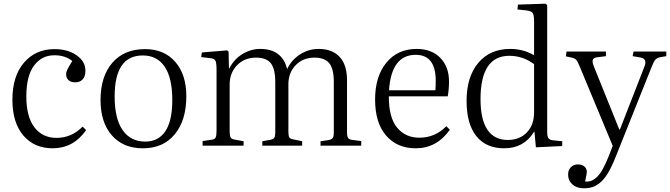

<svg xmlns="http://www.w3.org/2000/svg" viewBox="-20 -786 3615 1036"><path d="M264.2 14.2Q165 14.2 106 -54.9Q46.9 -124 46.9 -248Q46.9 -375.5 109.6 -448.2Q172.4 -521 273.9 -521Q346.2 -521 393.6 -487.5Q440.9 -454.1 440.9 -404.8Q440.9 -374 426.3 -357.9Q411.6 -341.8 386.2 -341.8Q361.8 -341.8 349.4 -353.8Q336.9 -365.7 336.9 -384.8Q336.9 -397.9 344 -412.1Q351.1 -426.3 370.1 -457Q332 -487.8 272.9 -487.8Q205.1 -487.8 163.6 -432.1Q122.1 -376.5 122.1 -266.1Q122.1 -155.8 165.8 -98.9Q209.5 -42 285.2 -42Q366.2 -42 425.8 -103L444.8 -84Q376 14.2 264.2 14.2Z M751.5 14.2Q644.5 14.2 583.5 -55.7Q522.5 -125.5 522.5 -246.1Q522.5 -373.5 586.2 -447.3Q649.9 -521 762.7 -521Q865.7 -521 925.5 -452.4Q985.4 -383.8 985.4 -267.1Q985.4 -136.7 922.9 -61.3Q860.4 14.2 751.5 14.2ZM763.7 -22Q834.5 -22 872.1 -77.9Q909.7 -133.8 909.7 -246.1Q909.7 -365.2 868.7 -426Q827.6 -486.8 750.5 -486.8Q598.6 -486.8 598.6 -266.1Q598.6 -145.5 641.8 -83.7Q685.1 -22 763.7 -22Z M1073.2 0V-24.9L1122.6 -32.2Q1138.2 -34.7 1143.3 -43.5Q1148.4 -52.2 1148.4 -79.1V-410.2Q1148.4 -446.3 1142.6 -458.3Q1136.7 -470.2 1114.3 -472.2L1065.4 -478L1069.3 -502.9L1205.6 -514.2L1213.4 -507.8L1215.3 -417H1217.3Q1242.7 -466.8 1288.3 -494.4Q1334 -522 1383.3 -522Q1502.9 -522 1529.3 -413.1Q1553.2 -463.4 1599.4 -492.7Q1645.5 -522 1699.2 -522Q1772.5 -522 1812.5 -479.2Q1852.5 -436.5 1852.5 -353V-71.8Q1852.5 -49.3 1858.6 -41Q1864.7 -32.7 1883.3 -30.8L1929.2 -24.9V0H1709.5V-23.9L1750.5 -29.8Q1768.6 -32.7 1774.9 -41Q1781.2 -49.3 1781.2 -71.8V-344.2Q1781.2 -415 1756.3 -445.1Q1731.4 -475.1 1677.2 -475.1Q1615.2 -475.1 1575.7 -434.6Q1536.1 -394 1536.1 -331.1V-76.2Q1536.1 -54.2 1540.8 -45.7Q1545.4 -37.1 1561.5 -34.2L1610.4 -23.9V0H1395.5V-23.9L1433.6 -30.8Q1453.1 -33.7 1459.2 -42Q1465.3 -50.3 1465.3 -73.2V-342.8Q1465.3 -414.1 1441.4 -444.6Q1417.5 -475.1 1361.3 -475.1Q1299.3 -475.1 1259.3 -434.1Q1219.2 -393.1 1219.2 -330.1V-76.2Q1219.2 -53.2 1224.6 -44.4Q1230 -35.6 1244.1 -33.2L1294.4 -23.9V0Z M2223.1 14.2Q2122.6 14.2 2063.2 -54.7Q2003.9 -123.5 2003.9 -249Q2003.9 -373.5 2064.7 -447.8Q2125.5 -522 2228 -522Q2309.1 -522 2356 -473.6Q2402.8 -425.3 2402.8 -346.2Q2402.8 -305.2 2396 -266.1H2078.1Q2077.6 -152.8 2122.3 -97.9Q2167 -43 2243.2 -43Q2327.6 -43 2388.2 -105L2407.2 -85.9Q2336.4 14.2 2223.1 14.2ZM2079.1 -298.8H2329.1Q2331.1 -315.9 2331.1 -350.1Q2331.1 -490.2 2223.1 -490.2Q2091.8 -490.2 2079.1 -298.8Z M2700.7 14.2Q2602.5 14.2 2550 -51.8Q2497.6 -117.7 2497.6 -242.2Q2497.6 -371.6 2560.8 -446.8Q2624 -522 2732.9 -522Q2804.2 -522 2861.8 -487.8V-670.9Q2861.8 -705.1 2854 -716.1Q2846.2 -727.1 2818.8 -730L2772 -734.9L2774.9 -761.2L2923.8 -766.1L2932.6 -757.8V-74.2Q2932.6 -49.8 2939.2 -40.3Q2945.8 -30.8 2964.8 -28.8L3013.7 -23.9V2L2871.6 8.8L2863.8 -75.2H2861.8Q2807.6 14.2 2700.7 14.2ZM2719.7 -30.8Q2783.7 -30.8 2822.8 -71.3Q2861.8 -111.8 2861.8 -180.2V-439.9Q2801.3 -484.9 2728.5 -484.9Q2572.8 -484.9 2572.8 -251Q2572.8 -141.1 2610.1 -85.9Q2647.5 -30.8 2719.7 -30.8Z M3130.4 230Q3091.8 230 3068.6 209Q3045.4 188 3045.4 154.8Q3045.4 131.8 3060.1 116.5Q3074.7 101.1 3098.1 101.1Q3119.6 101.1 3132.6 111.8Q3145.5 122.6 3146.5 140.1Q3146.5 149.9 3137.2 193.8Q3154.8 194.8 3169.2 189.9Q3183.6 185.1 3199.7 170.4Q3215.8 155.8 3232.2 126.7Q3248.5 97.7 3266.1 53.2L3286.1 1L3109.4 -423.8Q3097.7 -452.6 3089.8 -462.2Q3082 -471.7 3065.4 -475.1L3033.2 -481.9L3037.1 -507.8H3249.5V-482.9L3203.1 -477.1Q3183.6 -474.6 3179 -463.9Q3174.3 -453.1 3184.1 -428.2L3321.3 -87.9H3325.2L3456.5 -424.8Q3465.8 -446.3 3460.7 -459.5Q3455.6 -472.7 3434.1 -476.1L3393.6 -482.9L3398.4 -507.8H3575.2V-482.9L3540.5 -477.1Q3524.4 -473.1 3516.1 -463.9Q3507.8 -454.6 3496.1 -424.8L3302.2 60.1Q3282.2 110.8 3262.7 144Q3243.2 177.2 3222.2 196Q3201.2 214.8 3179.7 222.4Q3158.2 230 3130.4 230Z"/></svg>

Font: Literata Light
Style: Regular
Weight: 300
Designer: Latin by Veronika Burian and Jose Scaglione. Greek by Irene Vlachou. Cyrillic by Vera Evstafieva.
Foundry: TypeTogether
Version: Version 3.021